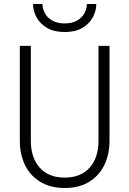

<svg xmlns="http://www.w3.org/2000/svg" viewBox="-20 -929 646 959"><path d="M145 -909H192Q192 -888 203 -865.5Q214 -843 239 -827.5Q264 -812 303 -812Q342 -812 367 -827.5Q392 -843 403 -865.5Q414 -888 414 -909H461Q461 -875 443.5 -842.5Q426 -810 391 -789.5Q356 -769 303 -769Q251 -769 215.5 -789.5Q180 -810 162.5 -842.5Q145 -875 145 -909ZM79 -700H134V-226Q134 -142 178 -92Q222 -42 303 -42Q384 -42 428 -92Q472 -142 472 -226V-700H527V-226Q527 -157 500.5 -103.5Q474 -50 424 -20Q374 10 303 10Q233 10 182.5 -20Q132 -50 105.5 -103.5Q79 -157 79 -226Z"/></svg>

Font: Jost* Light
Style: Regular
Weight: 300
Version: Version 3.7